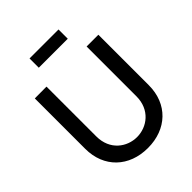

<svg xmlns="http://www.w3.org/2000/svg" viewBox="-255 -1067 1225 1225"><g transform="rotate(-45 357.0 -455.0)"><path d="M357 15C526.5 15 644 -95.5 644 -265V-720H538V-270.5C538 -149 447.5 -83.5 357 -83.5C267.5 -83.5 176 -147.5 176 -270.5V-720L70 -719.5V-265C70 -95.5 187.5 15 357 15ZM226.5 -840H488V-923.5H226.5Z"/></g></svg>

Font: Eudonet SemiBold
Style: Regular
Weight: 600
Designer: Mikhail Sharanda
Foundry: Mikhail Sharanda
Version: Version 4.503;Glyphs 3.1.2 (3151)